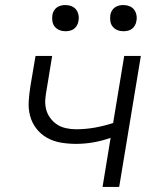

<svg xmlns="http://www.w3.org/2000/svg" viewBox="-20 -742 640 762"><path d="M387 0 419 -195Q385 -183 350.5 -177Q316 -171 282 -171Q251 -171 221.5 -176Q192 -181 167 -195Q142 -209 124.5 -231.5Q107 -254 99.5 -282Q92 -310 94 -340.5Q96 -371 101 -402L121 -520H187L166 -392Q162 -371 160 -350.5Q158 -330 162.5 -310.5Q167 -291 178.5 -275Q190 -259 205.5 -248.5Q221 -238 241 -233.5Q261 -229 282 -229Q319 -229 356 -235.5Q393 -242 429 -254L473 -520H539L453 0ZM470 -618Q457 -618 446 -622.5Q435 -627 427.5 -636Q420 -645 418 -657.5Q416 -670 418 -683Q419 -691 424 -699.5Q429 -708 436.5 -713Q444 -718 452.5 -720Q461 -722 469 -722Q482 -722 493.5 -717.5Q505 -713 512 -704Q519 -695 521.5 -682.5Q524 -670 521 -657Q520 -649 515 -640.5Q510 -632 503 -627Q496 -622 487 -620Q478 -618 470 -618ZM240 -618Q227 -618 216 -622.5Q205 -627 197.5 -636Q190 -645 188 -657.5Q186 -670 188 -683Q189 -691 194 -699.5Q199 -708 206.5 -713Q214 -718 222.5 -720Q231 -722 239 -722Q252 -722 263.5 -717.5Q275 -713 282 -704Q289 -695 291.5 -682.5Q294 -670 291 -657Q290 -649 285 -640.5Q280 -632 273 -627Q266 -622 257 -620Q248 -618 240 -618Z"/></svg>

Font: Iosevka Aile Light Oblique
Style: Regular
Weight: 300
Italic angle: -9°
Designer: Belleve Invis
Foundry: Belleve Invis
Version: Version 31.1.0; ttfautohint (v1.8.4)